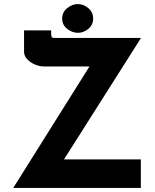

<svg xmlns="http://www.w3.org/2000/svg" viewBox="-20 -922 762 942"><path d="M45 0 419 -596H195Q174 -596 151.5 -605.5Q129 -615 113.5 -631.5Q98 -648 98 -668V-773H231V-759Q231 -741 236 -738Q241 -735 253 -736Q259 -736 263 -736H672L294 -140H671V0ZM285 -831Q285 -862 309.5 -882Q334 -902 362 -902Q390 -902 413.5 -882Q437 -862 437 -831Q437 -800 413.5 -780.5Q390 -761 362 -761Q334 -761 309.5 -780.5Q285 -800 285 -831Z"/></svg>

Font: Reem Kufi Ink
Style: Bold
Weight: 700
Designer: Khaled Hosny
Version: Version 1.002